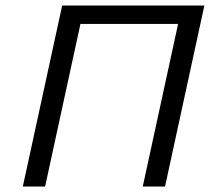

<svg xmlns="http://www.w3.org/2000/svg" viewBox="-20 -678 774 698"><path d="M499 0 642 -658H723L580 0ZM63 0 206 -658H287L144 0ZM217 -591 232 -658H697L683 -591Z"/></svg>

Font: Ysabeau Office Medium
Style: Italic
Weight: 500
Italic angle: -12°
Designer: Christian Thalmann (Catharsis Fonts)
Version: Version 2.001;gftools[0.9.30]; featfreeze: tnum,lnum,ss02